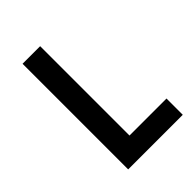

<svg xmlns="http://www.w3.org/2000/svg" viewBox="-179 -680 765 765"><g transform="rotate(-45 203.5 -297.5)"><path d="M186.5 -91.8V-595.2H87.4V0H395V-91.8Z"/></g></svg>

Font: Now SemiBold
Style: Regular
Weight: 600
Designer: Alfredo Marco Pradil
Foundry: Alfredo Marco Pradil
Version: Version 1.200;hotconv 1.0.109;makeotfexe 2.5.65596